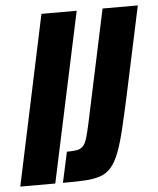

<svg xmlns="http://www.w3.org/2000/svg" viewBox="-67 -732 638 776"><g transform="rotate(-5 252.5 -344.0)"><path d="M-16 0 130 -688H273L126 0ZM157 0 184 -124Q210 -124 225.5 -127Q241 -130 250.5 -140.5Q260 -151 266.5 -173.5Q273 -196 281 -233L378 -688H521L446 -337Q428 -254 414 -195.5Q400 -137 385.5 -100Q371 -63 353 -42.5Q335 -22 309 -13Q283 -4 246.5 -2Q210 0 157 0Z"/></g></svg>

Font: Saira ExtraCondensed Black
Style: Italic
Weight: 900
Width: 2
Italic angle: -12°
Designer: Hector Gatti with collaboration of the Omnibus-Type team
Foundry: Omnibus-Type
Version: Version 1.101